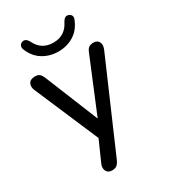

<svg xmlns="http://www.w3.org/2000/svg" viewBox="-214 -802 957 1089"><g transform="rotate(-30 264.5 -257.5)"><path d="M265 -549Q209 -549 164 -576.5Q119 -604 97 -659Q91 -674 96 -685Q101 -696 113 -700Q136 -708 153 -679Q186 -607 265 -607Q343 -607 377 -679Q394 -708 416 -700Q429 -696 434 -685Q439 -674 432 -659Q410 -604 365.5 -576.5Q321 -549 265 -549ZM191 187Q164 187 154.5 167Q145 147 156 122L215 -11L36 -429Q25 -455 35.5 -474.5Q46 -494 78 -494Q95 -494 105.5 -486Q116 -478 125 -456L266 -109L410 -457Q418 -478 429 -486Q440 -494 460 -494Q486 -494 495 -474.5Q504 -455 493 -429L242 150Q232 171 221 179Q210 187 191 187Z"/></g></svg>

Font: Chiron GoRound TC
Style: Regular
Weight: 400
Designer: Ryoko NISHIZUKA 西塚涼子 (kana, bopomofo & ideographs); Paul D. Hunt (Latin, Greek & Cyrillic); Sandoll Communications 산돌커뮤니
Foundry: Adobe
Version: Version 1.000;hotconv 1.1.1;makeotfexe 2.6.0